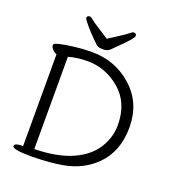

<svg xmlns="http://www.w3.org/2000/svg" viewBox="-161 -1032 1049 1163"><g transform="rotate(20 364.0 -451.0)"><path d="M176 -40Q323 -43 417.5 -85Q512 -127 557 -198Q602 -269 602 -348Q602 -492 508.5 -571.5Q415 -651 298 -651Q234 -651 176 -635ZM51 -15Q51 -34 106 -34V-626Q92 -629 79 -643.5Q66 -658 66 -668Q66 -678 73 -681Q121 -700 244 -710Q277 -712 303 -712Q456 -712 564.5 -614Q673 -516 673 -360Q673 -204 578 -110Q497 -30 374 -8Q297 6 183 8H169Q51 8 51 -15ZM360 -818Q395 -841 429 -862.5Q463 -884 478 -897Q493 -910 501 -910Q519 -910 519 -893.5Q519 -877 432 -793L404 -765Q389 -750 359.5 -750Q330 -750 319 -759Q249 -825 212 -874Q200 -889 200 -894Q200 -910 218 -910Q226 -910 241 -897Q256 -884 290.5 -862.5Q325 -841 360 -818Z"/></g></svg>

Font: LXGW WenKai Lite
Style: Regular
Weight: 400
Designer: LXGW / Fontworks Inc.
Foundry: LXGW / Fontworks Inc.
Version: Version 1.511; March 25, 2025